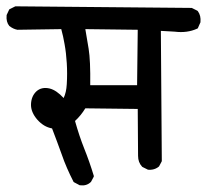

<svg xmlns="http://www.w3.org/2000/svg" viewBox="-37 -583 638 592"><path d="M418.5 -60.1 402.8 -67.9 401.9 -68.4 400.9 -69.3Q388.7 -82.5 388.7 -102.5L387.7 -247.1L226.1 -249Q212.4 -226.6 194.3 -210Q207.5 -163.1 222.7 -125Q238.8 -85 252 -41.5L252.4 -39.6L251.5 -37.1L243.7 -22.5L243.2 -22L242.2 -21Q229.5 -9.3 210.4 -11.7H209L208 -12.2L191.4 -21L189.9 -22L189 -23.9Q178.7 -43.9 169.7 -64.7Q160.6 -85.4 153.3 -106.9Q138.7 -147.5 123.5 -187Q110.4 -189.5 99.4 -196Q88.4 -202.6 78.6 -213.4Q57.6 -237.3 58.6 -262Q59.6 -286.6 75.2 -301.3Q91.3 -315.9 116.2 -310.1Q137.2 -304.7 159.2 -280.8Q167.5 -297.9 168.9 -323.7Q170.9 -356.4 168.9 -388.4Q167 -420.4 162.1 -446.8Q160.2 -458.5 157.5 -470.5Q154.8 -482.4 151.9 -493.2L17.6 -491.2H17.1H16.6Q3.4 -493.7 -7.3 -502.4H-7.8L-8.3 -502.9Q-18.6 -515.6 -16.6 -535.6V-536.6L-16.1 -537.6L-9.3 -552.2L-8.3 -554.2L-6.3 -555.2L9.3 -563L10.3 -563.5H11.7L552.7 -558.6H554.2L555.2 -558.1L570.8 -550.3L572.3 -549.3L573.2 -548.3Q578.1 -541.5 580.1 -533.2Q582 -524.9 581.1 -515.1V-514.2L580.6 -513.2L573.7 -497.6L572.8 -495.6L570.8 -494.6Q540 -480.5 501.5 -485.4L459 -487.8L461.9 -87.9V-86.4L461.4 -85L453.6 -70.3L452.6 -69.3L452.1 -68.8Q447.8 -65.4 442.9 -63.2Q438 -61 432.4 -60.1Q426.8 -59.1 420.4 -59.6H419.4ZM385.7 -320.3 387.7 -491.2 226.1 -493.2Q231 -465.3 236.3 -432.6Q242.2 -396.5 241.2 -320.3Z"/></svg>

Font: NaikaiFont
Style: SemiBold
Weight: 600
Version: Version 1.89